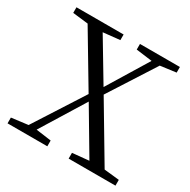

<svg xmlns="http://www.w3.org/2000/svg" viewBox="-163 -883 1027 1037"><g transform="rotate(30 351.0 -364.5)"><path d="M594 -46 387 -394 571 -681 669 -694V-729H420V-694L520 -681L366 -429L214 -683L318 -694V-729H24V-694L120 -683L315 -356L118 -49L15 -36V0H263V-36L168 -49L336 -321L499 -46L396 -36V0H688V-36Z"/></g></svg>

Font: Source Han Serif K
Style: Regular
Weight: 400
Designer: Ryoko NISHIZUKA 西塚涼子 (kana & ideographs); Frank Grießhammer (Latin, Greek & Cyrillic); Wenlong ZHANG 张文龙 (bopomofo); San
Foundry: Adobe Systems Incorporated
Version: Version 1.001;PS 1.001;hotconv 16.6.54;makeotf.lib2.5.65590